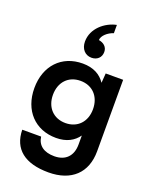

<svg xmlns="http://www.w3.org/2000/svg" viewBox="-189 -924 993 1262"><g transform="rotate(20 307.5 -292.5)"><path d="M280 10C353 10 403 -18 435 -63V0C435 80 389 127 311 127C238 127 194 95 186 35H54C56 169 145 240 311 240C471 240 565 151 565 0V-500H443L438 -433C406 -481 355 -510 280 -510C133 -510 35 -406 35 -250C35 -94 133 10 280 10ZM305 -103C221 -103 165 -162 165 -250C165 -339 221 -398 305 -398C389 -398 445 -339 445 -250C445 -162 389 -103 305 -103ZM319 -565C358 -565 386 -590 386 -629C386 -666 358 -686 326 -691C326 -722 364 -755 403 -767V-825C324 -809 243 -743 243 -651C243 -600 274 -565 319 -565Z"/></g></svg>

Font: Goli SemiBold
Style: Regular
Weight: 600
Designer: jaikishan Patel
Foundry: MagicType
Version: Version 1.000;Glyphs 3.2 (3242)